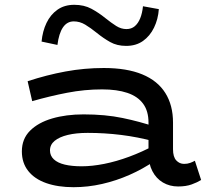

<svg xmlns="http://www.w3.org/2000/svg" viewBox="-20 -766 866 799"><path d="M721 10Q686 10 658 -6.5Q630 -23 614 -54Q598 -85 598 -127V-256Q598 -304 575.5 -334.5Q553 -365 510 -379.5Q467 -394 405 -394Q332 -394 259.5 -380Q187 -366 114 -345L95 -428Q174 -454 252.5 -468.5Q331 -483 412 -483Q508 -483 572 -456.5Q636 -430 668 -379Q700 -328 700 -256V-145Q700 -113 713.5 -98.5Q727 -84 746 -84Q760 -84 771 -88Q782 -92 791 -97L817 -17Q801 -7 777.5 1.5Q754 10 721 10ZM286 13Q221 13 172.5 -4Q124 -21 97.5 -54.5Q71 -88 71 -136Q71 -188 105 -222Q139 -256 197 -273Q255 -290 328 -290Q418 -290 490 -275Q562 -260 624 -239V-177Q553 -196 484 -204.5Q415 -213 345 -213Q297 -213 262 -204.5Q227 -196 207.5 -180Q188 -164 188 -140Q188 -118 204 -103Q220 -88 249.5 -81Q279 -74 320 -74Q363 -74 413.5 -84Q464 -94 518 -114Q572 -134 624 -162L623 -96Q575 -63 519.5 -38.5Q464 -14 405 -0.5Q346 13 286 13ZM505 -575Q467 -575 438.5 -591Q410 -607 383 -629Q357 -650 334.5 -663.5Q312 -677 287 -677Q259 -677 242 -652Q225 -627 219 -579L153 -593Q157 -636 173.5 -670.5Q190 -705 219 -725.5Q248 -746 289 -746Q330 -746 360.5 -729.5Q391 -713 418 -691Q443 -671 463.5 -658Q484 -645 506 -645Q527 -645 541 -657Q555 -669 563.5 -690Q572 -711 575 -740L641 -728Q638 -686 621 -651Q604 -616 575 -595.5Q546 -575 505 -575Z"/></svg>

Font: BioRhyme SemiExpanded Medium
Style: Regular
Weight: 500
Width: 6
Designer: Aoife Mooney
Foundry: Aoife Mooney Type
Version: Version 1.600;gftools[0.9.33]